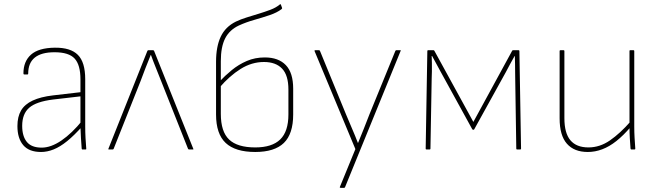

<svg xmlns="http://www.w3.org/2000/svg" viewBox="-20 -721 3172 926"><path d="M378 0Q376 0 375 -1.5Q374 -3 374 -4Q372 -28 370.5 -54.5Q369 -81 368 -109V-121V-338Q368 -408 340 -438.5Q312 -469 243 -469Q116 -469 116 -366Q116 -362 113 -362H97Q93 -362 93 -367Q93 -425 129.5 -457.5Q166 -490 244 -491Q320 -492 355.5 -456.5Q391 -421 391 -339V-111Q391 -82 392.5 -55.5Q394 -29 396 -4Q397 0 393 0ZM178 12Q120 12 92 -21Q64 -54 64 -113Q64 -158 81.5 -188Q99 -218 137.5 -236Q176 -254 236 -261L374 -277V-257L236 -241Q155 -231 121 -201.5Q87 -172 87 -114Q87 -64 109.5 -36.5Q132 -9 181 -9Q226 -9 276.5 -43.5Q327 -78 378 -141V-113Q338 -68 304 -40.5Q270 -13 239 -0.5Q208 12 178 12Z M506 0Q501 0 503 -4L691 -476Q693 -479 697 -479H717Q721 -479 723 -476L912 -4Q915 0 909 0H892Q889 0 887 -3L756 -333Q744 -364 731.5 -394.5Q719 -425 708 -456H707Q694 -425 682 -393.5Q670 -362 658 -330L528 -3Q526 0 523 0Z M1211 12Q1115 12 1068.5 -31.5Q1022 -75 1022 -169V-423Q1022 -496 1044.5 -544Q1067 -592 1118 -617Q1141 -628 1170 -637Q1199 -646 1228.5 -655Q1258 -664 1284.5 -674Q1311 -684 1329 -699Q1333 -703 1335 -698L1340 -684Q1342 -680 1338 -677Q1316 -660 1280.5 -648Q1245 -636 1206 -625Q1167 -614 1132 -598Q1087 -577 1066 -536Q1045 -495 1045 -426V-172Q1045 -86 1085 -48Q1125 -10 1211 -10Q1292 -10 1331.5 -48.5Q1371 -87 1371 -169V-289Q1371 -358 1340.5 -390Q1310 -422 1253 -422Q1194 -422 1140.5 -388.5Q1087 -355 1038 -298L1037 -326Q1065 -356 1098 -383Q1131 -410 1170.5 -427Q1210 -444 1257 -444Q1323 -444 1358.5 -407Q1394 -370 1394 -293V-169Q1394 -75 1349 -31.5Q1304 12 1211 12Z M1623 185Q1618 185 1619 181L1694 -2L1497 -475Q1496 -479 1501 -479H1518Q1521 -479 1523 -476L1649 -169Q1663 -135 1678 -100.5Q1693 -66 1706 -32H1707Q1721 -66 1735 -101Q1749 -136 1762 -170L1887 -476Q1889 -479 1892 -479H1909Q1915 -479 1912 -475L1644 182Q1643 185 1639 185Z M2037 0Q2033 0 2033 -4L2041 -475Q2041 -479 2045 -479H2071Q2073 -479 2075 -476L2263 -133L2450 -476Q2452 -479 2454 -479H2481Q2485 -479 2485 -475L2493 -4Q2493 0 2489 0H2474Q2470 0 2470 -4L2465 -331Q2465 -346 2464.5 -368.5Q2464 -391 2464 -413.5Q2464 -436 2463 -451H2462Q2451 -432 2440 -411.5Q2429 -391 2419 -372L2267 -97Q2266 -95 2263 -95Q2262 -95 2261 -95.5Q2260 -96 2258 -97L2103 -379Q2093 -397 2083.5 -415Q2074 -433 2064 -451H2062Q2063 -438 2063 -417Q2063 -396 2063 -376Q2063 -356 2062 -343L2056 -4Q2056 0 2052 0Z M2815 12Q2749 12 2714 -28Q2679 -68 2679 -150V-475Q2679 -479 2683 -479H2698Q2702 -479 2702 -475V-151Q2702 -79 2731 -44.5Q2760 -10 2818 -10Q2873 -10 2922 -44Q2971 -78 3021 -135V-108Q2987 -68 2953 -41Q2919 -14 2884.5 -1Q2850 12 2815 12ZM3025 0Q3022 0 3021 -4Q3019 -30 3017.5 -55.5Q3016 -81 3016 -108V-120V-475Q3016 -479 3019 -479H3035Q3039 -479 3039 -475V-111Q3039 -83 3040.5 -57Q3042 -31 3044 -4Q3044 0 3040 0Z"/></svg>

Font: Sofia Sans Thin
Style: Regular
Weight: 250
Designer: Botio Nikoltchev, Ani Petrova
Foundry: lettersoup
Version: Version 4.101